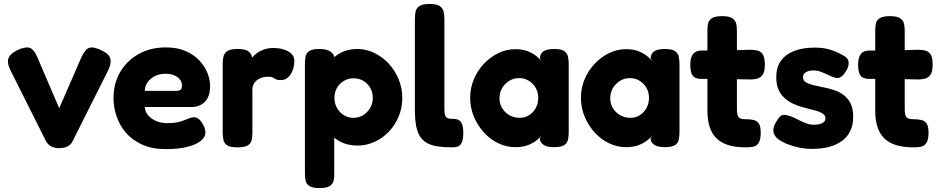

<svg xmlns="http://www.w3.org/2000/svg" viewBox="-20 -740 4777 976"><path d="M281 13Q257 13 240 4Q223 -5 213 -24L33 -383Q15 -419 22.5 -442.5Q30 -466 68 -485Q106 -503 128.5 -497.5Q151 -492 169 -451L281 -190L393 -447Q412 -490 434 -497Q456 -504 496 -484Q537 -465 541.5 -439.5Q546 -414 529 -381L350 -24Q341 -5 324 4Q307 13 281 13Z M823 18Q753 18 702.5 -5Q652 -28 620 -65.5Q588 -103 572.5 -149Q557 -195 557 -241Q557 -316 591 -374Q625 -432 685 -465.5Q745 -499 823 -499Q881 -499 923.5 -480.5Q966 -462 993.5 -432.5Q1021 -403 1034.5 -369Q1048 -335 1048 -304Q1048 -249 1021.5 -222.5Q995 -196 954 -196H716Q718 -170 734.5 -152Q751 -134 776 -124Q801 -114 829 -114Q853 -114 871 -116.5Q889 -119 902 -123.5Q915 -128 926 -132.5Q937 -137 945.5 -140Q954 -143 962 -144Q977 -145 989.5 -135.5Q1002 -126 1012 -107Q1019 -96 1021.5 -86Q1024 -76 1024 -66Q1024 -42 999.5 -23Q975 -4 930.5 7Q886 18 823 18ZM716 -278H874Q890 -278 897.5 -283.5Q905 -289 905 -305Q905 -323 894 -336.5Q883 -350 864.5 -357.5Q846 -365 822 -365Q791 -365 767 -353Q743 -341 729.5 -321Q716 -301 716 -278Z M1187 9Q1150 9 1134.5 -1.5Q1119 -12 1115.5 -30Q1112 -48 1112 -67V-416Q1112 -436 1116 -453Q1120 -470 1135.5 -480.5Q1151 -491 1188 -491Q1223 -491 1238.5 -481.5Q1254 -472 1258 -459.5Q1262 -447 1262 -438L1250 -432Q1252 -436 1260.5 -446.5Q1269 -457 1284 -468.5Q1299 -480 1320.5 -488Q1342 -496 1370 -496Q1381 -496 1394.5 -494.5Q1408 -493 1422.5 -488.5Q1437 -484 1449 -476.5Q1461 -469 1468.5 -458Q1476 -447 1476 -431Q1476 -390 1457 -361.5Q1438 -333 1409 -333Q1392 -333 1385 -336Q1378 -339 1373.5 -342Q1369 -345 1363 -347.5Q1357 -350 1341 -350Q1326 -350 1312.5 -346Q1299 -342 1287.5 -333.5Q1276 -325 1269.5 -312.5Q1263 -300 1263 -285V-65Q1263 -46 1259.5 -28.5Q1256 -11 1240 -1Q1224 9 1187 9Z M1797 0Q1748 0 1710.5 -19.5Q1673 -39 1648.5 -72.5Q1624 -106 1611.5 -150Q1599 -194 1600 -245Q1600 -294 1613 -338.5Q1626 -383 1650.5 -417.5Q1675 -452 1711.5 -471.5Q1748 -491 1797 -491Q1841 -491 1882.5 -471Q1924 -451 1956 -416.5Q1988 -382 2006.5 -337Q2025 -292 2025 -242Q2025 -192 2006.5 -147.5Q1988 -103 1956 -70Q1924 -37 1883 -18.5Q1842 0 1797 0ZM1604 216Q1568 216 1552.5 205.5Q1537 195 1533.5 178.5Q1530 162 1530 143V-416Q1530 -436 1533 -452.5Q1536 -469 1551.5 -480Q1567 -491 1603 -491Q1634 -491 1652.5 -482Q1671 -473 1679 -454V142Q1680 161 1676 178Q1672 195 1656.5 205.5Q1641 216 1604 216ZM1776 -141Q1804 -141 1826 -154.5Q1848 -168 1861.5 -191Q1875 -214 1875 -242Q1875 -271 1862 -293.5Q1849 -316 1827 -329Q1805 -342 1777 -342Q1750 -342 1727.5 -328.5Q1705 -315 1692.5 -292.5Q1680 -270 1680 -242Q1680 -214 1693 -191Q1706 -168 1728 -154.5Q1750 -141 1776 -141Z M2279 9Q2238 9 2206.5 4.5Q2175 0 2152.5 -12Q2130 -24 2116 -45Q2102 -66 2095.5 -99.5Q2089 -133 2089 -182V-644Q2089 -664 2092.5 -681Q2096 -698 2112 -709Q2128 -720 2164 -720Q2200 -720 2215.5 -709Q2231 -698 2235 -681Q2239 -664 2239 -644V-189Q2239 -173 2240.5 -162.5Q2242 -152 2246.5 -146Q2251 -140 2259 -138Q2267 -136 2280 -136Q2292 -136 2304.5 -133Q2317 -130 2326 -115Q2335 -100 2335 -65Q2335 -29 2326 -13Q2317 3 2304.5 6Q2292 9 2279 9Z M2796 8Q2759 8 2741.5 -5Q2724 -18 2724 -37L2734 -54Q2728 -44 2711 -29.5Q2694 -15 2667 -3.5Q2640 8 2600 8Q2554 8 2512.5 -12Q2471 -32 2439 -67.5Q2407 -103 2388.5 -148Q2370 -193 2370 -243Q2370 -292 2388.5 -336.5Q2407 -381 2439.5 -415.5Q2472 -450 2513 -470Q2554 -490 2600 -490Q2637 -490 2663 -479.5Q2689 -469 2706.5 -455Q2724 -441 2733 -428L2725 -442Q2724 -466 2741.5 -478.5Q2759 -491 2797 -491Q2833 -491 2848.5 -480Q2864 -469 2867.5 -451Q2871 -433 2871 -413V-68Q2871 -49 2867.5 -31Q2864 -13 2848.5 -2.5Q2833 8 2796 8ZM2622 -141Q2648 -141 2669.5 -154.5Q2691 -168 2703.5 -191Q2716 -214 2716 -242Q2716 -271 2703 -293.5Q2690 -316 2668 -329.5Q2646 -343 2620 -343Q2591 -343 2568.5 -329Q2546 -315 2532.5 -292Q2519 -269 2519 -240Q2519 -213 2532.5 -190.5Q2546 -168 2569.5 -154.5Q2593 -141 2622 -141Z M3359 8Q3322 8 3304.5 -5Q3287 -18 3287 -37L3297 -54Q3291 -44 3274 -29.5Q3257 -15 3230 -3.5Q3203 8 3163 8Q3117 8 3075.5 -12Q3034 -32 3002 -67.5Q2970 -103 2951.5 -148Q2933 -193 2933 -243Q2933 -292 2951.5 -336.5Q2970 -381 3002.5 -415.5Q3035 -450 3076 -470Q3117 -490 3163 -490Q3200 -490 3226 -479.5Q3252 -469 3269.5 -455Q3287 -441 3296 -428L3288 -442Q3287 -466 3304.5 -478.5Q3322 -491 3360 -491Q3396 -491 3411.5 -480Q3427 -469 3430.5 -451Q3434 -433 3434 -413V-68Q3434 -49 3430.5 -31Q3427 -13 3411.5 -2.5Q3396 8 3359 8ZM3185 -141Q3211 -141 3232.5 -154.5Q3254 -168 3266.5 -191Q3279 -214 3279 -242Q3279 -271 3266 -293.5Q3253 -316 3231 -329.5Q3209 -343 3183 -343Q3154 -343 3131.5 -329Q3109 -315 3095.5 -292Q3082 -269 3082 -240Q3082 -213 3095.5 -190.5Q3109 -168 3132.5 -154.5Q3156 -141 3185 -141Z M3771 9Q3720 9 3683.5 -2Q3647 -13 3623 -36Q3599 -59 3587.5 -94.5Q3576 -130 3576 -179V-585Q3576 -605 3579.5 -621Q3583 -637 3599 -647.5Q3615 -658 3651 -658Q3687 -658 3703 -647Q3719 -636 3722.5 -619Q3726 -602 3726 -582V-185Q3726 -169 3728.5 -158.5Q3731 -148 3736 -143Q3741 -138 3750 -136Q3759 -134 3772 -134Q3794 -134 3811 -130Q3828 -126 3837.5 -112Q3847 -98 3847 -65Q3847 -29 3836 -13Q3825 3 3807.5 6Q3790 9 3771 9ZM3545 -483H3655L3793 -487Q3812 -487 3829 -483.5Q3846 -480 3857 -464Q3868 -448 3868 -411Q3868 -377 3857.5 -361Q3847 -345 3830 -340.5Q3813 -336 3793 -336L3662 -339H3541Q3512 -340 3500.5 -356.5Q3489 -373 3489 -412Q3489 -448 3503 -465.5Q3517 -483 3545 -483Z M4105 17Q4078 17 4046.5 11Q4015 5 3985 -6.5Q3955 -18 3935 -33.5Q3915 -49 3912 -69Q3910 -79 3912.5 -90.5Q3915 -102 3922 -114.5Q3929 -127 3939 -141Q3947 -152 3957 -155Q3967 -158 3980 -154Q3996 -151 4012.5 -143.5Q4029 -136 4045.5 -127.5Q4062 -119 4080 -112.5Q4098 -106 4117 -106Q4145 -106 4160.5 -114.5Q4176 -123 4176 -138Q4176 -149 4169.5 -156Q4163 -163 4151.5 -168.5Q4140 -174 4125 -178Q4110 -182 4092.5 -186.5Q4075 -191 4057 -196Q4032 -203 4009 -214Q3986 -225 3967 -242.5Q3948 -260 3937 -285.5Q3926 -311 3926 -348Q3926 -397 3949 -430Q3972 -463 4016 -480.5Q4060 -498 4123 -498Q4141 -498 4159 -496Q4177 -494 4194.5 -489Q4212 -484 4229 -477Q4246 -470 4263 -460Q4293 -446 4294 -422Q4295 -398 4277 -373Q4266 -356 4254 -348.5Q4242 -341 4229 -344Q4213 -348 4194.5 -357Q4176 -366 4155.5 -374Q4135 -382 4115 -382Q4098 -382 4086 -377.5Q4074 -373 4068 -365.5Q4062 -358 4062 -348Q4062 -335 4069.5 -327.5Q4077 -320 4090 -315Q4103 -310 4120 -306Q4137 -302 4157 -298Q4184 -293 4212.5 -284.5Q4241 -276 4264.5 -260Q4288 -244 4302.5 -217Q4317 -190 4317 -146Q4317 -67 4262 -25Q4207 17 4105 17Z M4624 9Q4573 9 4536.5 -2Q4500 -13 4476 -36Q4452 -59 4440.5 -94.5Q4429 -130 4429 -179V-585Q4429 -605 4432.5 -621Q4436 -637 4452 -647.5Q4468 -658 4504 -658Q4540 -658 4556 -647Q4572 -636 4575.5 -619Q4579 -602 4579 -582V-185Q4579 -169 4581.5 -158.5Q4584 -148 4589 -143Q4594 -138 4603 -136Q4612 -134 4625 -134Q4647 -134 4664 -130Q4681 -126 4690.5 -112Q4700 -98 4700 -65Q4700 -29 4689 -13Q4678 3 4660.5 6Q4643 9 4624 9ZM4398 -483H4508L4646 -487Q4665 -487 4682 -483.5Q4699 -480 4710 -464Q4721 -448 4721 -411Q4721 -377 4710.5 -361Q4700 -345 4683 -340.5Q4666 -336 4646 -336L4515 -339H4394Q4365 -340 4353.5 -356.5Q4342 -373 4342 -412Q4342 -448 4356 -465.5Q4370 -483 4398 -483Z"/></svg>

Font: Fredoka SemiBold
Style: Regular
Weight: 600
Designer: Ben Nathan
Foundry: Milena B. Brandão, Ben Nathan
Version: Version 2.001